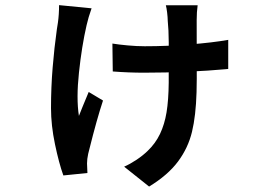

<svg xmlns="http://www.w3.org/2000/svg" viewBox="-20 -616 1017 734"><path d="M731.9 -539.1 732.2 -314.9Q732.2 -282.5 731.4 -263.7Q728.8 -173.6 714 -112.1Q699.2 -50.5 660.5 1.5Q621.8 53.5 550 97.2L454.6 21.2Q477.3 11.2 502 -5.2Q526.6 -21.7 544.4 -39.1Q574.2 -67.4 591.7 -104Q609.1 -140.6 616.7 -186.6Q624.3 -232.7 625 -299.8V-315.7V-360.8Q625.5 -405.5 625.1 -454.2Q624.8 -502.9 621.3 -536.1Q621.1 -550.3 618.9 -568.2Q616.7 -586.2 614 -595.9H735.6Q731.9 -570.3 731.9 -539.1ZM533.4 -439.2Q618.9 -439.2 706.1 -446.2Q793.2 -453.1 852.5 -463.6V-352.5Q847.9 -352.5 844.5 -351.6Q777.8 -345.5 696 -341.8Q614.3 -338.1 530.3 -338.1Q471.9 -338.1 411.1 -342.8L409.7 -449.5Q433.3 -445.6 468.4 -442.4Q503.4 -439.2 533.4 -439.2ZM311 -519.5Q292.5 -439 281.9 -339Q271.2 -239 281.7 -172.9Q288.3 -189.5 295.4 -207.3Q309.1 -241.7 319.1 -264.4L373.8 -231.7Q349.9 -159.4 321.8 -46.4L317.1 -27.8Q312.7 -7.8 312.7 9Q313.5 27.1 314.2 45.4L222.2 54.7Q205.3 7.8 190.2 -64.6Q175 -137 175 -202.4Q175 -282.2 181.3 -358.2Q187.5 -434.1 197.5 -504.9L201.4 -529.5Q205.8 -560.1 205.8 -596.4L330.1 -584.2Q317.6 -549.1 311 -519.5Z"/></svg>

Font: Min Sans VF VF
Style: Regular
Weight: 400
Designer: Jinseong-Kim, NotoSansCJK, Nunito
Foundry: Jinseong-Kim
Version: Version 1.420;Glyphs 3.1.2 (3151)